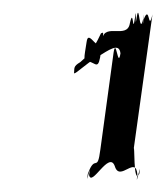

<svg xmlns="http://www.w3.org/2000/svg" viewBox="-20 -805 263 306"><path d="M135 -714C153 -725 170 -738 172 -720C168 -694 165 -747 161 -721L140 -567C135 -528 132 -561 120 -528C116 -502 126 -552 122 -526C126 -506 154 -566 163 -540C171 -514 197 -559 199 -526C195 -500 206 -554 202 -528C192 -508 195 -581 193 -567L223 -782C216 -752 219 -800 209 -774C205 -748 212 -800 208 -774C202 -748 202 -803 198 -778C194 -752 199 -802 195 -776C191 -748 193 -795 187 -768C183 -742 147 -769 143 -743C139 -713 121 -762 118 -738C114 -712 112 -707 121 -707C133 -705 137 -691 141 -723C146 -761 145 -752 141 -752C135 -739 126 -721 108 -706C96 -699 99 -696 98 -688C102 -688 115 -702 135 -714Z"/></svg>

Font: Hussar Przerywany
Style: Obl
Weight: 400
Foundry: Cannot Into Space Fonts
Version: Version 0.982